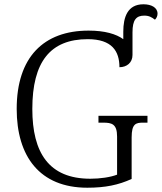

<svg xmlns="http://www.w3.org/2000/svg" viewBox="-20 -867 756 897"><path d="M388 10C472 10 534 -3 595 -31V-225C595 -289 615 -294 648 -294H669V-326H440V-294H462C502 -294 527 -288 527 -229V-51C496 -39 448 -32 402 -32C208 -32 131 -154 131 -358C131 -578 215 -684 390 -684C504 -684 538 -627 538 -553C572 -553 599 -574 599 -610V-716C599 -775 617 -794 654 -794C676 -794 688 -787 704 -775C711 -782 716 -792 716 -803C716 -832 687 -847 650 -847C576 -847 556 -787 556 -719V-684C523 -708 470 -724 394 -724C184 -724 58 -600 58 -358C58 -137 165 10 388 10Z"/></svg>

Font: Noto Serif Light
Style: Regular
Weight: 300
Designer: Monotype Design Team
Foundry: Monotype Imaging Inc.
Version: Version 2.013